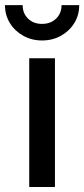

<svg xmlns="http://www.w3.org/2000/svg" viewBox="-59 -749 337 769"><path d="M58.1 0V-515.6H161.1V0ZM109.4 -586.9Q67.9 -586.9 34.2 -605.7Q0.5 -624.5 -19.3 -656.5Q-39.1 -688.5 -39.1 -728.5H31.7Q31.7 -695.3 53.5 -674.3Q75.2 -653.3 109.4 -653.3Q143.6 -653.3 165.5 -674.3Q187.5 -695.3 187.5 -728.5H258.3Q258.3 -688.5 238.5 -656.5Q218.8 -624.5 185.1 -605.7Q151.4 -586.9 109.4 -586.9Z"/></svg>

Font: Inter Display Medium
Style: Regular
Weight: 500
Designer: Rasmus Andersson
Foundry: rsms
Version: Version 4.001;git-9221beed3